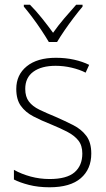

<svg xmlns="http://www.w3.org/2000/svg" viewBox="-20 -784 449 814"><path d="M367 -133Q367 -67 322.5 -28.5Q278 10 190 10Q142 10 103 0Q64 -10 39 -23V-64Q71 -46 110 -35.5Q149 -25 190 -25Q263 -25 296 -53.5Q329 -82 329 -133Q329 -167 312.5 -188Q296 -209 266.5 -224.5Q237 -240 198 -256Q155 -273 121.5 -290.5Q88 -308 68.5 -335Q49 -362 49 -407Q49 -467 93.5 -503Q138 -539 217 -539Q258 -539 294 -531Q330 -523 358 -509L343 -476Q318 -489 284 -497Q250 -505 216 -505Q156 -505 121.5 -480Q87 -455 87 -407Q87 -374 102.5 -353.5Q118 -333 147 -319Q176 -305 215 -289Q256 -271 290.5 -253.5Q325 -236 346 -208Q367 -180 367 -133ZM187 -606Q174 -628 155.5 -656Q137 -684 117 -710.5Q97 -737 81 -756V-764H107Q132 -739 158 -706.5Q184 -674 205 -645Q226 -675 251.5 -705Q277 -735 303 -764H330V-756Q313 -736 292.5 -709Q272 -682 253.5 -655Q235 -628 222 -606Z"/></svg>

Font: Noto Sans Lao Looped SemiCondensed ExtraLight
Style: Regular
Weight: 200
Width: 4
Designer: Mark Frömberg, Ben Mitchell
Foundry: The Fontpad Ltd
Version: Version 1.002; ttfautohint (v1.8.4.7-5d5b)